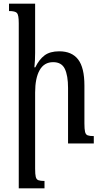

<svg xmlns="http://www.w3.org/2000/svg" viewBox="-20 -780 555 1044"><path d="M490 -40V0H350V-302Q350 -369 332.5 -405.5Q315 -442 269 -442Q220 -442 195.5 -398.5Q171 -355 171 -277V137Q171 168 174.5 182Q178 196 189 200Q200 204 222 204V244H82V-654Q82 -698 72.5 -709Q63 -720 29 -720V-760H171V-492Q171 -472 170 -453Q169 -434 167 -414H172Q193 -457 222.5 -479Q252 -501 302 -501Q371 -501 405 -456.5Q439 -412 439 -315V-109Q439 -78 442.5 -63Q446 -48 457 -44Q468 -40 490 -40Z"/></svg>

Font: Noto Serif Armenian Condensed Medium
Style: Regular
Weight: 500
Width: 3
Designer: Monotype Design Team
Foundry: Monotype Imaging Inc.
Version: Version 2.008; ttfautohint (v1.8.4.7-5d5b)